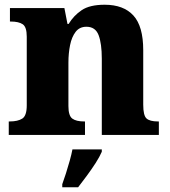

<svg xmlns="http://www.w3.org/2000/svg" viewBox="-20 -570 716 811"><path d="M17 0V-57H21Q55 -57 74 -69Q93 -81 93 -125V-415Q93 -456 76 -467.5Q59 -479 26 -479H22V-536H252L265 -469H270Q291 -504 325 -527Q359 -550 422 -550Q502 -550 543.5 -504.5Q585 -459 585 -358V-128Q585 -82 599 -69.5Q613 -57 647 -57H651V0H410V-322Q410 -386 396.5 -421.5Q383 -457 345 -457Q316 -457 299.5 -435.5Q283 -414 276 -379.5Q269 -345 269 -305V-122Q269 -81 285.5 -69Q302 -57 335 -57H339V0ZM243 208Q250 189 258.5 162.5Q267 136 274.5 109Q282 82 286 61H410V71Q401 92 384 118.5Q367 145 347 172Q327 199 310 221H243Z"/></svg>

Font: Noto Serif ExtraBold
Style: Regular
Weight: 800
Designer: Monotype Design Team
Foundry: Monotype Imaging Inc.
Version: Version 2.014